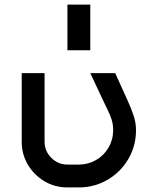

<svg xmlns="http://www.w3.org/2000/svg" viewBox="-20 -820 690 840"><path d="M75 -200V-500H175V-200Q175 -159 204.5 -129.5Q234 -100 275 -100H325Q366 -100 400.5 -120Q435 -140 455 -174.5Q475 -209 475 -250Q475 -277 468 -298Q461 -319 451 -339Q441 -359 437 -368L375 -500H484L538 -381Q556 -341 565.5 -311.5Q575 -282 575 -250Q575 -182 541.5 -124.5Q508 -67 450.5 -33.5Q393 0 325 0H275Q220 0 174.5 -27Q129 -54 102 -99.5Q75 -145 75 -200ZM375 -800V-600H275V-800Z"/></svg>

Font: Monoikos Medium
Style: Regular
Weight: 500
Designer: Brian Krent
Version: Version 0.088